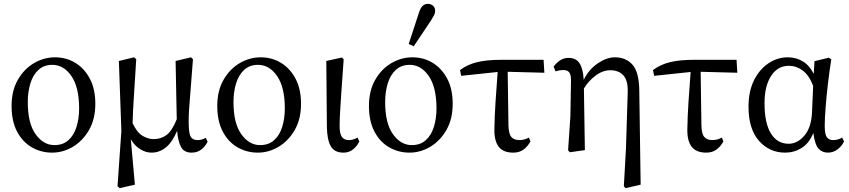

<svg xmlns="http://www.w3.org/2000/svg" viewBox="-20 -778 4401 995"><path d="M250 13Q193 13 145 -14.5Q97 -42 68.5 -96Q40 -150 40 -229Q40 -308 72.5 -364.5Q105 -421 156.5 -451Q208 -481 265 -481Q323 -481 370 -452.5Q417 -424 445.5 -370.5Q474 -317 474 -240Q474 -161 441.5 -104.5Q409 -48 358 -17.5Q307 13 250 13ZM262 -26Q306 -26 334.5 -51.5Q363 -77 376.5 -120.5Q390 -164 390 -216Q390 -326 350 -384Q310 -442 251 -442Q208 -442 179.5 -416Q151 -390 137.5 -346Q124 -302 124 -249Q124 -139 164.5 -82.5Q205 -26 262 -26Z M589 187 609 -100 596 -462 675 -481 686 -471Q679 -358 674 -281Q669 -204 667 -140Q690 -91 719 -74Q748 -57 776 -57Q813 -57 842 -77.5Q871 -98 896 -160L890 -462L970 -481L980 -471Q973 -373 967.5 -310.5Q962 -248 959.5 -207Q957 -166 958 -132Q959 -83 969.5 -67.5Q980 -52 1004 -52Q1027 -52 1046 -64L1056 -44Q1044 -19 1023 -3Q1002 13 973 13Q933 13 917.5 -17.5Q902 -48 898 -100Q873 -41 839.5 -14Q806 13 765 13Q736 13 707 -4.5Q678 -22 658 -56L679 179L600 197Z M1316 13Q1259 13 1211 -14.5Q1163 -42 1134.5 -96Q1106 -150 1106 -229Q1106 -308 1138.5 -364.5Q1171 -421 1222.5 -451Q1274 -481 1331 -481Q1389 -481 1436 -452.5Q1483 -424 1511.5 -370.5Q1540 -317 1540 -240Q1540 -161 1507.5 -104.5Q1475 -48 1424 -17.5Q1373 13 1316 13ZM1328 -26Q1372 -26 1400.5 -51.5Q1429 -77 1442.5 -120.5Q1456 -164 1456 -216Q1456 -326 1416 -384Q1376 -442 1317 -442Q1274 -442 1245.5 -416Q1217 -390 1203.5 -346Q1190 -302 1190 -249Q1190 -139 1230.5 -82.5Q1271 -26 1328 -26Z M1760 13Q1713 13 1694 -20.5Q1675 -54 1674 -121L1671 -462L1752 -480L1761 -471Q1754 -373 1749.5 -307.5Q1745 -242 1742.5 -199Q1740 -156 1740 -125Q1740 -83 1752.5 -67.5Q1765 -52 1787 -52Q1810 -52 1833 -65L1842 -45Q1831 -21 1810 -4Q1789 13 1760 13Z M2102 13Q2045 13 1997 -14.5Q1949 -42 1920.5 -96Q1892 -150 1892 -229Q1892 -308 1924.5 -364.5Q1957 -421 2008.5 -451Q2060 -481 2117 -481Q2175 -481 2222 -452.5Q2269 -424 2297.5 -370.5Q2326 -317 2326 -240Q2326 -161 2293.5 -104.5Q2261 -48 2210 -17.5Q2159 13 2102 13ZM2114 -26Q2158 -26 2186.5 -51.5Q2215 -77 2228.5 -120.5Q2242 -164 2242 -216Q2242 -326 2202 -384Q2162 -442 2103 -442Q2060 -442 2031.5 -416Q2003 -390 1989.5 -346Q1976 -302 1976 -249Q1976 -139 2016.5 -82.5Q2057 -26 2114 -26ZM2098 -550 2153 -718Q2161 -740 2172 -749Q2183 -758 2196 -758Q2213 -758 2224 -748.5Q2235 -739 2235 -722Q2235 -710 2230 -700Q2225 -690 2213 -671L2124 -538Z M2370 -385 2364 -415Q2403 -444 2453 -456Q2503 -468 2575 -468H2797L2801 -401L2611 -406L2615 -128Q2616 -84 2630 -68Q2644 -52 2672 -52Q2697 -52 2721 -65L2729 -45Q2714 -18 2692.5 -2.5Q2671 13 2640 13Q2588 13 2564.5 -17.5Q2541 -48 2542 -108Q2543 -173 2548 -250.5Q2553 -328 2559 -405Z M3213 187 3224 -10 3233 -299Q3235 -361 3210.5 -387.5Q3186 -414 3143 -414Q3103 -414 3065.5 -385.5Q3028 -357 3006 -319L3011 0L2933 11L2924 1L2936 -177L2939 -357Q2940 -388 2931 -401.5Q2922 -415 2900 -415Q2879 -415 2859 -408L2849 -433Q2864 -453 2883 -465.5Q2902 -478 2927 -478Q2966 -478 2984 -449Q3002 -420 3005 -364Q3031 -418 3077.5 -449.5Q3124 -481 3166 -481Q3224 -481 3258 -442.5Q3292 -404 3293 -307L3300 179L3222 197Z M3370 -385 3364 -415Q3403 -444 3453 -456Q3503 -468 3575 -468H3797L3801 -401L3611 -406L3615 -128Q3616 -84 3630 -68Q3644 -52 3672 -52Q3697 -52 3721 -65L3729 -45Q3714 -18 3692.5 -2.5Q3671 13 3640 13Q3588 13 3564.5 -17.5Q3541 -48 3542 -108Q3543 -173 3548 -250.5Q3553 -328 3559 -405Z M3942 -243Q3942 -140 3975 -86.5Q4008 -33 4067 -33Q4112 -33 4148 -74.5Q4184 -116 4188 -194L4194 -333Q4173 -388 4140 -412.5Q4107 -437 4068 -437Q4010 -437 3976 -384.5Q3942 -332 3942 -243ZM4049 13Q3967 13 3913 -48.5Q3859 -110 3859 -225Q3859 -305 3887.5 -362Q3916 -419 3962.5 -450Q4009 -481 4062 -481Q4106 -481 4140.5 -460Q4175 -439 4197 -395L4201 -461L4275 -479L4288 -470Q4278 -408 4270.5 -343Q4263 -278 4258.5 -220.5Q4254 -163 4254 -125Q4254 -82 4265 -67Q4276 -52 4298 -52Q4323 -52 4344 -65L4354 -45Q4343 -21 4320.5 -4Q4298 13 4270 13Q4241 13 4222 -7.5Q4203 -28 4195 -89Q4173 -35 4134 -11Q4095 13 4049 13Z"/></svg>

Font: Source Serif 4 Subhead
Style: Regular
Weight: 400
Designer: Frank Grießhammer
Foundry: Adobe Systems Incorporated
Version: Version 4.004;hotconv 1.0.117;makeotfexe 2.5.65602